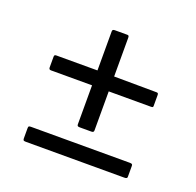

<svg xmlns="http://www.w3.org/2000/svg" viewBox="-85 -567 620 606"><g transform="rotate(20 225.0 -263.5)"><path d="M204 -151Q199 -151 197 -152.5Q195 -154 195 -158V-289H57Q53 -289 51.5 -291Q50 -293 50 -296V-332Q50 -336 51.5 -337.5Q53 -339 57 -339H195V-470Q195 -474 197 -475.5Q199 -477 203 -477H245Q248 -477 249.5 -475.5Q251 -474 251 -469V-339L394 -338Q397 -338 398.5 -336.5Q400 -335 400 -331V-294Q400 -292 399 -290.5Q398 -289 393 -289H251V-158Q251 -154 249 -152.5Q247 -151 243 -151ZM59 -50Q53 -50 51.5 -52Q50 -54 50 -58V-92Q50 -97 51.5 -98.5Q53 -100 59 -100H391Q396 -100 398 -98.5Q400 -97 400 -93V-56Q400 -53 398 -51.5Q396 -50 390 -50Z"/></g></svg>

Font: Glory
Style: Regular
Weight: 400
Designer: Robert Leuschke
Foundry: Robert Leuschke
Version: Version 1.011